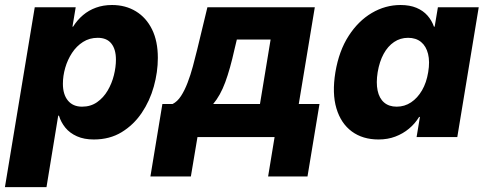

<svg xmlns="http://www.w3.org/2000/svg" viewBox="-47 -559 1980 783"><path d="M-26.9 204.1 94.7 -529.3H261.7L248.5 -450.2H251Q268.1 -477.5 291.5 -497.3Q314.9 -517.1 344.5 -527.8Q374 -538.6 409.7 -538.6Q464.8 -538.6 507.1 -512.9Q549.3 -487.3 573 -439.2Q596.7 -391.1 596.7 -322.8Q596.7 -265.1 580.3 -206.3Q564 -147.5 531 -98.6Q498 -49.8 449.2 -20Q400.4 9.8 335.4 9.8Q295.9 9.8 266.8 -3.2Q237.8 -16.1 219.7 -38.1Q201.7 -60.1 193.4 -87.4H190.4L142.6 204.1ZM287.6 -124Q322.8 -124 348.9 -142.3Q375 -160.6 392.1 -189.7Q409.2 -218.8 417.5 -252.2Q425.8 -285.6 425.8 -315.9Q425.8 -357.9 407.2 -381.3Q388.7 -404.8 351.6 -404.8Q317.9 -404.8 291.5 -387.9Q265.1 -371.1 246.8 -343.3Q228.5 -315.4 219 -282.5Q209.5 -249.5 209.5 -217.3Q209.5 -173.8 230 -148.9Q250.5 -124 287.6 -124Z M566.4 160.6 615.2 -134.8H656.7Q676.3 -144.5 691.2 -167.5Q706.1 -190.4 718 -221.7Q730 -252.9 739.5 -288.1Q749 -323.2 757.3 -357.4L798.8 -529.3H1236.8L1171.4 -134.8H1255.9L1207 160.6H1046.4L1072.8 0H758.3L731.4 160.6ZM822.3 -134.8H1013.2L1056.6 -397.9H918.9L909.2 -357.4Q891.6 -277.8 871.6 -223.6Q851.6 -169.4 822.3 -134.8Z M1496.6 9.8Q1432.1 9.8 1387.7 -22.9Q1343.3 -55.7 1325 -116.9Q1306.6 -178.2 1320.8 -264.6Q1335.4 -351.6 1374.8 -412.6Q1414.1 -473.6 1469.2 -506.1Q1524.4 -538.6 1586.4 -538.6Q1624 -538.6 1651.4 -527.1Q1678.7 -515.6 1696.3 -495.6Q1713.9 -475.6 1722.7 -450.2H1725.6L1738.8 -529.3H1905.3L1817.9 0H1651.9L1665.5 -82H1662.1Q1645.5 -54.7 1620.8 -34.2Q1596.2 -13.7 1565.2 -2Q1534.2 9.8 1496.6 9.8ZM1570.8 -124Q1603 -124 1629.4 -141.6Q1655.8 -159.2 1674.1 -190.7Q1692.4 -222.2 1699.2 -264.6Q1706.5 -307.6 1698.7 -339.1Q1690.9 -370.6 1670.2 -387.7Q1649.4 -404.8 1617.2 -404.8Q1585.4 -404.8 1560.1 -387.7Q1534.7 -370.6 1517.6 -339.4Q1500.5 -308.1 1493.2 -264.6Q1486.3 -221.7 1492.9 -189.9Q1499.5 -158.2 1519.3 -141.1Q1539.1 -124 1570.8 -124Z"/></svg>

Font: Inter 24pt ExtraBold
Style: Italic
Weight: 800
Italic angle: -9.3988°
Designer: Rasmus Andersson
Foundry: rsms
Version: Version 4.001;git-66647c0bb